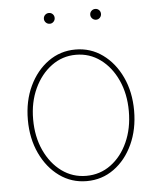

<svg xmlns="http://www.w3.org/2000/svg" viewBox="-52 -758 673 814"><g transform="rotate(-5 284.5 -351.0)"><path d="M284.7 11.2Q220.2 11.2 168.9 -25.6Q117.7 -62.5 87.9 -126Q58.1 -189.5 58.1 -269Q58.1 -349.1 87.9 -412.1Q117.7 -475.1 168.9 -512Q220.2 -548.8 284.7 -548.8Q349.1 -548.8 400.1 -512Q451.2 -475.1 480.7 -411.9Q510.3 -348.6 510.3 -269Q510.3 -189.5 481 -126Q451.7 -62.5 400.6 -25.6Q349.6 11.2 284.7 11.2ZM284.7 -11.2Q343.3 -11.2 389.2 -44.9Q435.1 -78.6 461.4 -137Q487.8 -195.3 487.8 -269Q487.8 -342.3 461.2 -400.6Q434.6 -459 388.7 -492.7Q342.8 -526.4 284.7 -526.4Q227.1 -526.4 180.9 -492.4Q134.8 -458.5 107.7 -400.4Q80.6 -342.3 80.6 -269Q80.6 -195.3 107.4 -137Q134.3 -78.6 180.4 -44.9Q226.6 -11.2 284.7 -11.2ZM383.8 -667Q374 -667 367.2 -673.8Q360.4 -680.7 360.4 -689.9Q360.4 -699.7 367.2 -706.3Q374 -712.9 383.8 -712.9Q393.1 -712.9 399.7 -706.3Q406.2 -699.7 406.2 -689.9Q406.2 -680.7 399.7 -673.8Q393.1 -667 383.8 -667ZM186.5 -667Q176.8 -667 169.9 -673.8Q163.1 -680.7 163.1 -689.9Q163.1 -699.7 169.9 -706.3Q176.8 -712.9 186.5 -712.9Q195.8 -712.9 202.4 -706.3Q209 -699.7 209 -689.9Q209 -680.7 202.4 -673.8Q195.8 -667 186.5 -667Z"/></g></svg>

Font: Inter 17pt Thin
Style: Regular
Weight: 250
Version: Version 4.001;git-66647c0bb